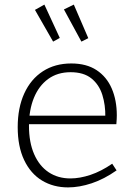

<svg xmlns="http://www.w3.org/2000/svg" viewBox="-20 -808 587 835"><path d="M276 7Q212 7 162.5 -23Q113 -53 85 -112Q57 -171 57 -255Q57 -339 85.5 -401.5Q114 -464 166.5 -498Q219 -532 290 -532Q356 -532 400 -503Q444 -474 466 -423Q488 -372 488 -306Q488 -298 487.5 -289.5Q487 -281 486 -268H90V-305H447L438 -299Q439 -351 425 -395.5Q411 -440 377.5 -467Q344 -494 287 -494Q230 -494 189.5 -464.5Q149 -435 127.5 -382.5Q106 -330 106 -261Q106 -189 128.5 -137.5Q151 -86 191.5 -59Q232 -32 286 -32Q327 -32 373.5 -47.5Q420 -63 468 -96L487 -67Q433 -29 379 -11Q325 7 276 7ZM211 -627 240 -643 173 -788 132 -765ZM334 -627 364 -642 301 -788 258 -767Z"/></svg>

Font: Bitter Thin Light
Style: Regular
Weight: 300
Version: Version 2.002